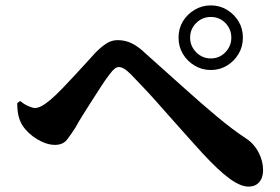

<svg xmlns="http://www.w3.org/2000/svg" viewBox="-20 -735 1040 713"><path d="M763 -475Q730 -475 702.5 -491.5Q675 -508 659 -535Q643 -562 643 -595Q643 -629 659 -655.5Q675 -682 702.5 -698.5Q730 -715 763 -715Q796 -715 823 -698.5Q850 -682 866 -655.5Q882 -629 882 -595Q882 -562 866 -535Q850 -508 823 -491.5Q796 -475 763 -475ZM903 -42Q873 -42 832 -72Q791 -102 731 -167Q713 -187 685.5 -217.5Q658 -248 626.5 -283.5Q595 -319 564.5 -353.5Q534 -388 507.5 -415.5Q481 -443 466 -459Q451 -474 440.5 -480Q430 -486 421 -486Q414 -486 406 -480Q398 -474 387 -459Q375 -444 358 -418Q341 -392 322.5 -363Q304 -334 287 -307Q270 -280 260 -261Q244 -236 229 -216.5Q214 -197 184 -197Q153 -197 118 -218Q83 -239 63 -270Q53 -286 48.5 -306Q44 -326 44 -352L55 -360Q69 -348 85 -341Q101 -334 110 -334Q121 -334 135 -341.5Q149 -349 168 -365Q188 -382 212 -407Q236 -432 260.5 -458.5Q285 -485 305.5 -507.5Q326 -530 336 -541Q357 -562 376 -574Q395 -586 417 -586Q445 -586 469.5 -574Q494 -562 521 -536Q592 -473 659.5 -412Q727 -351 786.5 -301.5Q846 -252 892 -222Q923 -202 940 -169.5Q957 -137 957 -103Q957 -75 942.5 -58.5Q928 -42 903 -42ZM763 -518Q795 -518 817 -541Q839 -564 839 -595Q839 -627 817 -649.5Q795 -672 763 -672Q731 -672 708.5 -649.5Q686 -627 686 -595Q686 -564 708.5 -541Q731 -518 763 -518Z"/></svg>

Font: Noto Serif JP ExtraLight ExtraBold
Style: Regular
Weight: 800
Version: Version 2.003-H1;hotconv 1.1.1;makeotfexe 2.6.0